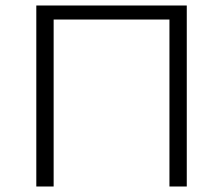

<svg xmlns="http://www.w3.org/2000/svg" viewBox="-20 -678 811 698"><path d="M659 0H596V-607H175V0H112V-658H659Z"/></svg>

Font: Ysabeau Infant Semilight
Style: Regular
Weight: 300
Designer: Christian Thalmann (Catharsis Fonts)
Version: Version 0.003